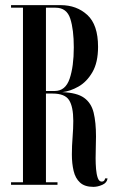

<svg xmlns="http://www.w3.org/2000/svg" viewBox="-20 -720 450 748"><path d="M344 8Q310 8 291.8 -8.8Q273.5 -25.5 266.8 -54.2Q260 -83 260 -118Q260 -151.5 262.8 -185.8Q265.5 -220 265.5 -249Q265.5 -304 249.2 -329.8Q233 -355.5 185 -355.5H159V-10H204V0H23V-10H69.5V-690H23V-700H216.5Q278.5 -700 320.2 -661.8Q362 -623.5 362 -537.5Q362 -476.5 340 -438.8Q318 -401 285.8 -382.8Q253.5 -364.5 222.5 -361Q279.5 -359 307.5 -339Q335.5 -319 344.8 -281.2Q354 -243.5 354 -188.5Q354 -166.5 353.2 -144.8Q352.5 -123 352.5 -103Q352.5 -82.5 354.2 -61.5Q356 -40.5 361 -26.5Q366 -12.5 376.5 -12.5Q387.5 -12.5 389.5 -25H399Q397 -8 378.8 0Q360.5 8 344 8ZM159 -365.5H193Q235 -365.5 251.2 -413.2Q267.5 -461 267.5 -535.5Q267.5 -604.5 253.8 -647.2Q240 -690 196.5 -690H159Z"/></svg>

Font: Imbue 100pt Medium
Style: Regular
Weight: 500
Designer: Tyler Finck
Foundry: Etcetera Type Company
Version: Version 1.102; ttfautohint (v1.8.3)